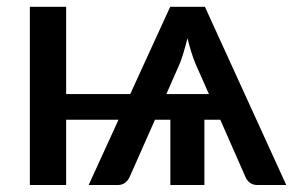

<svg xmlns="http://www.w3.org/2000/svg" viewBox="-20 -530 841 550"><path d="M578.5 -260.5 539.5 -348.5Q534 -362 528.2 -380.2Q522.5 -398.5 517 -420.5Q511.5 -398.5 506 -380Q500.5 -361.5 495 -348L456.5 -260.5ZM800 0H717.5Q704 0 695.5 -6.8Q687 -13.5 683 -23.5L611 -187H565.5V0H468V-187H424L351.5 -23.5Q348 -14.5 339.2 -7.2Q330.5 0 317.5 0H234L319.5 -187H169.5V0H65.5V-510.5H169.5V-260.5H353L467.5 -510.5H567Z"/></svg>

Font: Lato SemiBold
Style: Regular
Weight: 600
Designer: Lukasz Dziedzic with Adam Twardoch and Botio Nikoltchev
Foundry: tyPoland Lukasz Dziedzic
Version: Version 2.015; 2015-08-06; http://www.latofonts.com/